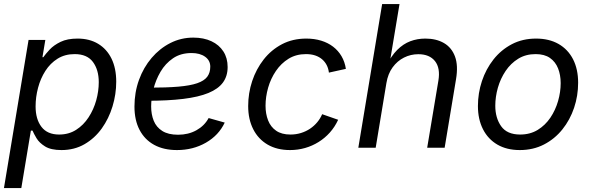

<svg xmlns="http://www.w3.org/2000/svg" viewBox="-22 -748 2994 972"><path d="M-2 204.1 122.6 -545.9H207.5L192.9 -458.5H197.3Q209 -475.1 229.7 -497.3Q250.5 -519.5 284.7 -536.1Q318.8 -552.7 370.6 -552.7Q430.7 -552.7 474.6 -526.4Q518.6 -500 542.5 -451.2Q566.4 -402.3 566.4 -334.5Q566.4 -271 547.6 -209.2Q528.8 -147.5 493.2 -97.7Q457.5 -47.9 406 -18.1Q354.5 11.7 289.1 11.7Q235.8 11.7 206.3 -6.6Q176.8 -24.9 162.8 -48.3Q148.9 -71.8 142.6 -86.9H134.3L85.9 204.1ZM277.3 -66.9Q326.2 -66.9 363.5 -90.8Q400.9 -114.7 426.5 -154.1Q452.1 -193.4 465.1 -240Q478 -286.6 478 -332Q478 -394.5 448.5 -434.3Q418.9 -474.1 356 -474.1Q306.6 -474.1 269.5 -450.9Q232.4 -427.7 207.8 -389.2Q183.1 -350.6 170.7 -303.7Q158.2 -256.8 158.2 -209.5Q158.2 -144.5 188 -105.7Q217.8 -66.9 277.3 -66.9Z M874 11.7Q806.6 11.7 758.5 -14.6Q710.4 -41 684.6 -90.3Q658.7 -139.6 658.7 -208.5Q658.7 -280.3 681.6 -343.5Q704.6 -406.7 745.6 -454.8Q786.6 -502.9 840.6 -530.3Q894.5 -557.6 956.5 -557.6Q1009.3 -557.6 1048.3 -539.3Q1087.4 -521 1108.9 -487.5Q1130.4 -454.1 1130.4 -408.7Q1130.4 -362.8 1106.7 -330.3Q1083 -297.9 1033.2 -277.3Q983.4 -256.8 905.5 -247.3Q827.6 -237.8 719.7 -237.8L731.4 -304.2Q820.8 -304.2 880.9 -309.3Q940.9 -314.5 976.3 -326.7Q1011.7 -338.9 1027.1 -359.4Q1042.5 -379.9 1042.5 -410.6Q1042.5 -441.9 1016.4 -460.7Q990.2 -479.5 947.8 -479.5Q892.6 -479.5 853.8 -452.9Q814.9 -426.3 790.5 -384.5Q766.1 -342.8 754.6 -296.1Q743.2 -249.5 743.2 -209Q743.2 -168.9 756.3 -136.5Q769.5 -104 799.6 -85Q829.6 -65.9 879.4 -65.9Q931.6 -65.9 972.4 -88.6Q1013.2 -111.3 1034.2 -150.4L1115.7 -127.4Q1085.4 -63 1020.3 -25.6Q955.1 11.7 874 11.7Z M1446.3 11.7Q1380.4 11.7 1333 -15.9Q1285.6 -43.5 1260 -93.8Q1234.4 -144 1234.4 -211.4Q1234.4 -276.4 1254.6 -337.4Q1274.9 -398.4 1313 -447Q1351.1 -495.6 1405.5 -524.2Q1460 -552.7 1528.8 -552.7Q1569.3 -552.7 1603.8 -542.2Q1638.2 -531.7 1664.3 -511.7Q1690.4 -491.7 1707 -463.4Q1723.6 -435.1 1729 -399.4L1643.1 -380.4Q1640.6 -401.4 1631.8 -418.5Q1623 -435.5 1608.4 -448Q1593.8 -460.4 1573.5 -467.3Q1553.2 -474.1 1526.9 -474.1Q1477.1 -474.1 1439 -450.7Q1400.9 -427.2 1374.8 -388.7Q1348.6 -350.1 1335.4 -304Q1322.3 -257.8 1322.3 -212.4Q1322.3 -171.9 1335.2 -138.7Q1348.1 -105.5 1376 -86.2Q1403.8 -66.9 1448.2 -66.9Q1476.6 -66.9 1501.7 -74.7Q1526.9 -82.5 1547.6 -96.4Q1568.4 -110.4 1584 -129.2Q1599.6 -147.9 1608.9 -169.9L1689.9 -141.6Q1673.3 -105.5 1647.9 -77.1Q1622.6 -48.8 1590.8 -29.1Q1559.1 -9.3 1522.5 1.2Q1485.8 11.7 1446.3 11.7Z M1934.1 -327.1 1879.9 0H1792L1912.6 -727.5H2000.5L1948.2 -413.6H1933.1Q1958.5 -464.8 1989 -495.4Q2019.5 -525.9 2055.2 -539.3Q2090.8 -552.7 2131.3 -552.7Q2186.5 -552.7 2225.6 -530Q2264.6 -507.3 2281.5 -461.7Q2298.3 -416 2286.6 -346.7L2229 0H2140.6L2197.3 -339.4Q2208 -403.3 2180.2 -438.5Q2152.3 -473.6 2095.7 -473.6Q2057.1 -473.6 2023.2 -456.5Q1989.3 -439.5 1965.6 -407Q1941.9 -374.5 1934.1 -327.1Z M2609.4 11.7Q2543.5 11.7 2496.1 -15.9Q2448.7 -43.5 2423.1 -93.8Q2397.5 -144 2397.5 -211.4Q2397.5 -276.4 2417.7 -337.4Q2438 -398.4 2476.3 -447Q2514.6 -495.6 2569.1 -524.2Q2623.5 -552.7 2691.9 -552.7Q2757.8 -552.7 2805.7 -525.4Q2853.5 -498 2879.2 -447.8Q2904.8 -397.5 2904.8 -329.1Q2904.8 -263.2 2884.3 -202.1Q2863.8 -141.1 2825 -92.8Q2786.1 -44.4 2731.7 -16.4Q2677.2 11.7 2609.4 11.7ZM2611.3 -66.9Q2661.6 -66.9 2700 -90.3Q2738.3 -113.8 2764.2 -152.1Q2790 -190.4 2803.2 -236.3Q2816.4 -282.2 2816.4 -327.1Q2816.4 -368.7 2803.2 -401.9Q2790 -435.1 2762.2 -454.6Q2734.4 -474.1 2689.5 -474.1Q2639.6 -474.1 2601.6 -450.7Q2563.5 -427.2 2537.6 -388.7Q2511.7 -350.1 2498.5 -304Q2485.4 -257.8 2485.4 -212.4Q2485.4 -150.9 2515.1 -108.9Q2544.9 -66.9 2611.3 -66.9Z"/></svg>

Font: Adwaita Sans
Style: Italic
Weight: 400
Italic angle: -9.39999°
Designer: Rasmus Andersson
Foundry: rsms
Version: Version 4.001;git-9221beed3